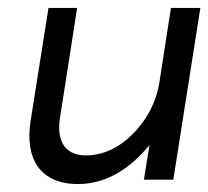

<svg xmlns="http://www.w3.org/2000/svg" viewBox="-20 -452 524 483"><path d="M57 -148C42 -53 81 11 176 11C254 11 313 -35 356 -87L342 0H416L484 -432H410L381 -245C372 -189 344 -144 312 -113C284 -85 244 -61 196 -61C141 -61 122 -101 131 -156L174 -432H102Z"/></svg>

Font: Charger Sport
Style: Obl
Weight: 400
Designer: Jasper
Foundry: Cannot Into Space Fonts
Version: Version 1.1